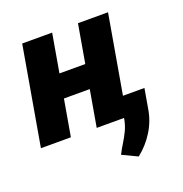

<svg xmlns="http://www.w3.org/2000/svg" viewBox="-141 -644 922 968"><g transform="rotate(-20 320.5 -160.0)"><path d="M405.3 -322.3 382.8 -195.8H126L148.4 -322.3ZM243.2 -528.3 151.4 0H-9.3L82.5 -528.3ZM543 -528.3 451.2 0H290L381.8 -528.3ZM585 -106.9 566.9 -2.9Q557.1 60.1 523.4 114.5Q489.7 168.9 439.9 208L358.9 169.4Q373 141.6 388.7 116.5Q404.3 91.3 417 64.7Q429.7 38.1 435.5 6.8L455.6 -106.9Z"/></g></svg>

Font: Roboto Black
Style: Italic
Weight: 900
Italic angle: -12°
Designer: Christian Robertson
Foundry: Google
Version: Version 3.0; 2020